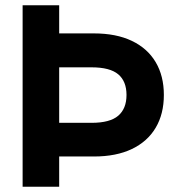

<svg xmlns="http://www.w3.org/2000/svg" viewBox="-20 -710 666 730"><path d="M128 -115V-243H328Q398 -243 429.5 -270Q461 -297 461 -349Q461 -401 429.5 -427.5Q398 -454 328 -454H128V-583H337Q422 -583 481.5 -554.5Q541 -526 572 -473.5Q603 -421 603 -349Q603 -277 572 -224.5Q541 -172 481.5 -143.5Q422 -115 337 -115ZM66 0V-690H205V0Z"/></svg>

Font: Radio Canada Big SemiBold
Style: Regular
Weight: 600
Designer: Étienne Aubert Bonn
Foundry: Coppers and Brasses
Version: Version 1.001